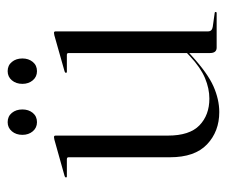

<svg xmlns="http://www.w3.org/2000/svg" viewBox="-66 -534 606 514"><g transform="rotate(-90 237.0 -277.0)"><path d="M73 -125V-396.5Q73 -401 67.5 -401H22Q19 -401 19 -403.5Q19 -405.5 22.5 -407L120.5 -434.5Q124.5 -435.5 127 -435.5Q131 -435.5 131 -431V-130.5Q131 -72.5 158.5 -46Q186 -19.5 230 -19.5Q257 -19.5 285 -31.2Q313 -43 343 -71L352 -79.5V-396.5Q352 -401 347 -401H301.5Q299 -401 299 -403.5Q299 -405.5 302.5 -407L399.5 -434.5Q403.5 -435.5 406 -435.5Q410 -435.5 410 -431V-23Q410 -12.5 422 -10.5L457.5 -5.5Q462 -5.5 462 -2.5Q462 0 458.5 0H366.5Q352 0 352 -18V-73.5L346 -68Q298 -24 262.8 -8.5Q227.5 7 194 7Q142 7 107.5 -25.8Q73 -58.5 73 -125ZM167 -481Q152 -481 142.5 -492.2Q133 -503.5 133 -520Q133 -537 142.5 -548.2Q152 -559.5 167 -559.5Q182.5 -559.5 191.8 -548.2Q201 -537 201 -520Q201 -503.5 191.8 -492.2Q182.5 -481 167 -481ZM303.5 -481Q288.5 -481 279 -492.2Q269.5 -503.5 269.5 -520Q269.5 -537 279 -548.2Q288.5 -559.5 303.5 -559.5Q319 -559.5 328.2 -548.2Q337.5 -537 337.5 -520Q337.5 -503.5 328.2 -492.2Q319 -481 303.5 -481Z"/></g></svg>

Font: Fraunces 144pt Light
Style: Regular
Weight: 300
Version: Version 1.000;[b76b70a41]